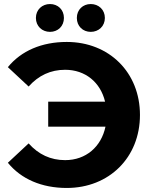

<svg xmlns="http://www.w3.org/2000/svg" viewBox="-20 -920 754 952"><path d="M228 -762C267 -762 297 -790 297 -831C297 -872 267 -900 228 -900C189 -900 158 -872 158 -831C158 -790 189 -762 228 -762ZM430 -762C469 -762 500 -790 500 -831C500 -872 469 -900 430 -900C391 -900 361 -872 361 -831C361 -790 391 -762 430 -762ZM311 -712C187 -712 85 -668 19 -587L122 -491C171 -546 231 -574 303 -574C403 -574 478 -512 501 -416H219V-292H503C482 -192 406 -126 303 -126C231 -126 171 -154 122 -209L19 -113C85 -32 187 12 311 12C521 12 674 -139 674 -350C674 -561 521 -712 311 -712Z"/></svg>

Font: AWKNG-Font
Style: Bold
Weight: 700
Designer: Awakening Church
Foundry: Awakening Church
Version: Version 1.700;PS 001.700;hotconv 1.0.88;makeotf.lib2.5.64775